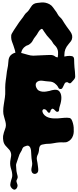

<svg xmlns="http://www.w3.org/2000/svg" viewBox="-20 -1183 658 1614"><path d="M21 -363Q25 -391 24 -419.5Q23 -448 25 -477Q26 -491 28 -505L32 -533Q34 -559 38 -582Q42 -605 47 -630Q49 -643 49.5 -655.5Q50 -668 52 -680Q54 -692 59 -703Q64 -714 75 -723Q96 -740 119 -741Q142 -742 166 -736Q190 -730 214 -722.5Q238 -715 260 -715Q286 -715 314.5 -717.5Q343 -720 371 -720Q385 -720 399.5 -721Q414 -722 426 -718Q437 -714 443 -708.5Q449 -703 462 -701Q476 -699 499.5 -704Q523 -709 545.5 -712Q568 -715 585 -711Q602 -707 603 -685Q604 -668 604 -651.5Q604 -635 606 -618Q611 -580 612 -542Q613 -528 602 -514.5Q591 -501 581 -491Q577 -487 573.5 -484.5Q570 -482 564 -483Q558 -484 554 -488Q550 -492 544 -492Q530 -492 524 -482Q518 -472 513.5 -460.5Q509 -449 502.5 -440.5Q496 -432 481 -436Q475 -438 472 -444Q469 -450 466 -455Q463 -461 459 -465L450 -474Q427 -498 392 -498Q379 -498 364.5 -500.5Q350 -503 335.5 -504.5Q321 -506 308.5 -503Q296 -500 287 -490Q279 -481 280 -467.5Q281 -454 287 -443Q294 -428 307.5 -421Q321 -414 336.5 -412.5Q352 -411 368 -413.5Q384 -416 397 -419Q406 -422 417.5 -425Q429 -428 440 -428.5Q451 -429 461 -426.5Q471 -424 479 -415Q490 -402 493.5 -385Q497 -368 495.5 -350Q494 -332 489.5 -314.5Q485 -297 480 -282Q477 -271 476.5 -258Q476 -245 463 -243Q455 -242 448.5 -249Q442 -256 435.5 -262Q429 -268 422 -269Q415 -270 407 -257Q404 -252 403.5 -246.5Q403 -241 398 -237Q393 -234 389.5 -235Q386 -236 382.5 -240Q379 -244 376 -248Q373 -252 371 -255Q365 -263 353.5 -265Q342 -267 337 -255Q335 -248 338 -240Q341 -232 344 -227Q354 -212 369 -203.5Q384 -195 400.5 -191.5Q417 -188 435 -187.5Q453 -187 469 -188Q494 -190 518.5 -192.5Q543 -195 568 -191H566Q576 -188 582 -177Q589 -163 593.5 -146Q598 -129 599.5 -111Q601 -93 600 -75Q599 -57 594 -43Q582 -8 551 7Q542 12 533.5 13Q525 14 514 14Q505 14 496.5 13.5Q488 13 478 14Q454 16 429.5 21Q405 26 380 26Q366 26 353 29Q342 31 332 33Q322 35 315 46Q309 57 308.5 70Q308 83 305 95Q303 106 297.5 116.5Q292 127 290 138Q288 150 290.5 162.5Q293 175 295 186Q297 195 297.5 204.5Q298 214 300 224Q301 231 301.5 239Q302 247 301 254Q299 265 292 271Q285 277 276.5 278.5Q268 280 259.5 276Q251 272 247 262Q241 248 244.5 233.5Q248 219 250 205Q252 189 249 175.5Q246 162 245 147Q244 139 244 132Q244 125 243 117Q242 109 242 99Q242 89 240.5 79Q239 69 235.5 60.5Q232 52 225 46Q217 39 207 41.5Q197 44 188 48Q172 54 167.5 68.5Q163 83 154 96Q143 113 138 131Q133 149 125 169Q123 176 120.5 182.5Q118 189 116 196Q114 205 115.5 215.5Q117 226 117 237Q117 253 122 273Q124 284 127.5 295.5Q131 307 126 318Q123 326 120 331Q117 336 119 346Q120 352 123 358Q126 364 127 371Q129 379 125 390Q121 401 114 406Q104 414 94.5 410Q85 406 78 398Q65 383 66.5 367.5Q68 352 73 335Q77 322 80.5 310.5Q84 299 83 285Q82 269 78.5 255Q75 241 70 226Q61 192 69 155Q71 143 73 131.5Q75 120 73 108Q68 85 54 71.5Q40 58 26 41Q12 24 8 2.5Q4 -19 6 -40Q8 -54 12.5 -68.5Q17 -83 22 -96Q29 -113 29.5 -127.5Q30 -142 26 -159Q21 -181 14 -202.5Q7 -224 7 -247Q7 -276 12 -305Q17 -334 21 -363ZM74 -866Q72 -887 79 -900Q86 -913 97 -930Q108 -947 119 -963Q130 -979 141 -996Q152 -1012 163 -1025Q174 -1038 184 -1055Q192 -1068 203 -1077Q214 -1086 222 -1097Q232 -1110 240.5 -1125Q249 -1140 263 -1149Q276 -1157 294.5 -1158.5Q313 -1160 327 -1162Q344 -1164 362.5 -1160Q381 -1156 397 -1147Q416 -1136 425.5 -1121Q435 -1106 448 -1090Q455 -1082 459.5 -1072.5Q464 -1063 470 -1055Q477 -1045 486 -1037Q495 -1029 502 -1019L512 -1003L522 -987Q532 -972 542 -957.5Q552 -943 563 -929Q574 -915 581.5 -899.5Q589 -884 587 -866Q585 -848 576.5 -837Q568 -826 557 -813Q538 -791 529.5 -769.5Q521 -748 521 -719V-682Q521 -662 513 -645Q507 -633 500 -630Q493 -627 486 -630Q479 -633 473 -641Q467 -649 465 -659Q463 -669 463.5 -680Q464 -691 465.5 -702Q467 -713 468 -724.5Q469 -736 468 -747Q465 -779 441 -802Q429 -813 421.5 -827.5Q414 -842 402 -853Q387 -868 374.5 -884Q362 -900 351 -917Q345 -927 339 -935.5Q333 -944 323 -937Q309 -927 300 -909.5Q291 -892 280 -879Q264 -860 255 -841.5Q246 -823 225 -809Q218 -804 210.5 -802Q203 -800 196 -795Q164 -775 158 -738Q154 -719 153.5 -700Q153 -681 155 -662Q157 -642 160 -622.5Q163 -603 159 -583Q156 -570 148.5 -564.5Q141 -559 132.5 -559.5Q124 -560 116.5 -567Q109 -574 107 -585Q104 -601 105.5 -617.5Q107 -634 109.5 -650.5Q112 -667 114 -683.5Q116 -700 114 -717Q108 -761 93 -800Q87 -817 81 -832.5Q75 -848 74 -866Z"/></svg>

Font: Double Feature
Style: Regular
Weight: 400
Designer: David Shetterly
Foundry: David Shetterly
Version: Version 2.100 1997 initial release